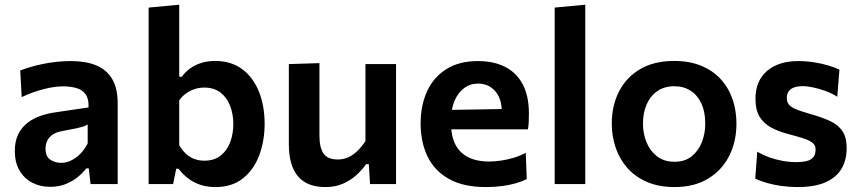

<svg xmlns="http://www.w3.org/2000/svg" viewBox="-20 -764 3570 797"><path d="M188 11.5Q146 11.5 113 -6Q80 -23.5 60.8 -56.8Q41.5 -90 41.5 -137Q41.5 -178.5 56 -207.2Q70.5 -236 94.2 -254.2Q118 -272.5 146.8 -282.5Q175.5 -292.5 205 -297L347.5 -318Q349 -353 335.8 -372Q322.5 -391 298 -398.2Q273.5 -405.5 241.5 -405.5Q224.5 -405.5 204.8 -402.8Q185 -400 163.2 -394.5Q141.5 -389 118 -380.8Q94.5 -372.5 70 -361L64 -471.5Q82.5 -478.5 105.8 -485.5Q129 -492.5 156.5 -498.2Q184 -504 213.8 -507.2Q243.5 -510.5 275 -510.5Q336 -510.5 379.2 -492.8Q422.5 -475 445.5 -436.2Q468.5 -397.5 468.5 -335.5Q468.5 -311.5 468.5 -276Q468.5 -240.5 468.5 -211V-156Q468.5 -119.5 468.5 -81.8Q468.5 -44 468.5 0H356L348.5 -65H338Q324 -46.5 303 -29.2Q282 -12 253.2 -0.2Q224.5 11.5 188 11.5ZM234 -88Q255 -88 275.5 -98Q296 -108 313.8 -126Q331.5 -144 344 -169V-247.5Q337.5 -243 326.8 -239.2Q316 -235.5 295 -231Q274 -226.5 236 -219.5Q214.5 -215.5 199.8 -206Q185 -196.5 177 -181.5Q169 -166.5 169 -147Q169 -114.5 188.8 -101.2Q208.5 -88 234 -88Z M874.5 12.5Q840.5 12.5 812.8 3.5Q785 -5.5 762.2 -22.5Q739.5 -39.5 721 -63.5H711.5L698.5 0H597Q597 -54 597 -104.5Q597 -155 597 -217V-493.5Q597 -555 597 -614.8Q597 -674.5 597 -732.5L724 -744.5Q724 -685 724 -623.2Q724 -561.5 724 -493.5V-445.5H735Q748.5 -465 769 -479.8Q789.5 -494.5 815.5 -502.8Q841.5 -511 873 -511Q939.5 -511 985.5 -476.8Q1031.5 -442.5 1055 -383.2Q1078.5 -324 1078.5 -250Q1078.5 -180.5 1056.5 -120.5Q1034.5 -60.5 989 -24Q943.5 12.5 874.5 12.5ZM828.5 -97Q870 -97 896.8 -118.8Q923.5 -140.5 936 -175Q948.5 -209.5 948.5 -249Q948.5 -290.5 935.2 -324.8Q922 -359 895.2 -379.8Q868.5 -400.5 827.5 -400.5Q807 -400.5 788 -394.2Q769 -388 752.5 -376.2Q736 -364.5 724 -347.5V-161Q735.5 -141.5 750.5 -127Q765.5 -112.5 785 -104.8Q804.5 -97 828.5 -97Z M1331 12.5Q1254.5 12.5 1216.8 -32.2Q1179 -77 1179 -164.5Q1179 -197.5 1179 -222Q1179 -246.5 1179 -272Q1179 -320 1179 -357.5Q1179 -395 1179 -428.5Q1179 -462 1179 -498L1306 -502Q1306 -448.5 1306 -396.2Q1306 -344 1306 -287V-201Q1306 -152 1322.8 -127Q1339.5 -102 1383 -102Q1407.5 -102 1428.2 -112.2Q1449 -122.5 1466 -139.8Q1483 -157 1497 -178.5V-287Q1497 -344 1497 -394.2Q1497 -444.5 1497 -498H1624Q1624 -444.5 1624 -392.2Q1624 -340 1624 -272V-217Q1624 -155 1624 -104.5Q1624 -54 1624 0H1516L1511 -82.5H1499.5Q1483 -58.5 1459 -36.8Q1435 -15 1403 -1.2Q1371 12.5 1331 12.5Z M1997 12.5Q1903 12.5 1843 -21.5Q1783 -55.5 1754.5 -115Q1726 -174.5 1726 -251Q1726 -327 1753.2 -385.8Q1780.5 -444.5 1833.5 -477.5Q1886.5 -510.5 1963.5 -510.5Q2030 -510.5 2077.2 -486.2Q2124.5 -462 2150 -413.8Q2175.5 -365.5 2175.5 -292.5Q2175.5 -273 2174.8 -257.5Q2174 -242 2171.5 -227L2061 -271.5Q2062 -278.5 2062.5 -285.8Q2063 -293 2063 -299.5Q2063 -354.5 2035.5 -385.8Q2008 -417 1964.5 -417Q1931.5 -417 1906.5 -398.2Q1881.5 -379.5 1867 -346Q1852.5 -312.5 1852.5 -268.5V-249Q1852.5 -200.5 1869.5 -165.8Q1886.5 -131 1922 -112.2Q1957.5 -93.5 2011.5 -93.5Q2032.5 -93.5 2058.8 -97.2Q2085 -101 2112 -109Q2139 -117 2162.5 -129.5L2166.5 -20.5Q2147.5 -11 2122 -3.5Q2096.5 4 2065 8.2Q2033.5 12.5 1997 12.5ZM1776 -227V-306.5L2096.5 -312L2171.5 -283.5V-227Z M2282.5 0Q2282.5 -54 2282.5 -104.5Q2282.5 -155 2282.5 -217V-493.5Q2282.5 -555 2282.5 -614.8Q2282.5 -674.5 2282.5 -732.5L2409.5 -744.5Q2409.5 -685 2409.5 -623.2Q2409.5 -561.5 2409.5 -493.5V-217Q2409.5 -155 2409.5 -104.5Q2409.5 -54 2409.5 0Z M2780.5 12.5Q2714.5 12.5 2665.5 -8.8Q2616.5 -30 2584 -67Q2551.5 -104 2535.5 -151.5Q2519.5 -199 2519.5 -251Q2519.5 -325.5 2549.5 -384.2Q2579.5 -443 2637.2 -477Q2695 -511 2778 -511Q2842 -511 2890.2 -491.2Q2938.5 -471.5 2971.2 -436Q3004 -400.5 3020.5 -353.2Q3037 -306 3037 -251Q3037 -176 3006.8 -116.5Q2976.5 -57 2919 -22.2Q2861.5 12.5 2780.5 12.5ZM2780 -92.5Q2823 -92.5 2851.2 -115.2Q2879.5 -138 2893.5 -174Q2907.5 -210 2907.5 -251Q2907.5 -299 2891.8 -333.8Q2876 -368.5 2847 -387.2Q2818 -406 2779.5 -406Q2737 -406 2707.8 -385.2Q2678.5 -364.5 2663.8 -329.5Q2649 -294.5 2649 -251Q2649 -210 2663.5 -174Q2678 -138 2707.2 -115.2Q2736.5 -92.5 2780 -92.5Z M3291 12.5Q3256.5 12.5 3224.2 8Q3192 3.5 3164 -4.5Q3136 -12.5 3115 -22.5L3123.5 -134.5Q3146 -121 3172.8 -111.2Q3199.5 -101.5 3228.5 -96.2Q3257.5 -91 3286 -91Q3308 -91 3326 -94.8Q3344 -98.5 3354.8 -110Q3365.5 -121.5 3365.5 -144Q3365.5 -159.5 3354.8 -169.5Q3344 -179.5 3319.5 -188Q3295 -196.5 3252.5 -207.5Q3210 -218.5 3179.2 -235.8Q3148.5 -253 3132.2 -281Q3116 -309 3116 -353.5Q3116 -428.5 3164 -469.5Q3212 -510.5 3293.5 -510.5Q3328 -510.5 3360.5 -505.2Q3393 -500 3419.8 -491.8Q3446.5 -483.5 3464.5 -475L3455.5 -362.5Q3432.5 -377 3405.5 -386.8Q3378.5 -396.5 3353.5 -401.5Q3328.5 -406.5 3312 -406.5Q3293.5 -406.5 3278.5 -401.8Q3263.5 -397 3254.8 -386Q3246 -375 3246 -357.5Q3246 -343 3253 -332.2Q3260 -321.5 3279.8 -312.5Q3299.5 -303.5 3338 -292.5Q3390 -278 3424.8 -262Q3459.5 -246 3477 -219.8Q3494.5 -193.5 3494.5 -148.5Q3494.5 -100.5 3473.8 -64.5Q3453 -28.5 3408.2 -8Q3363.5 12.5 3291 12.5Z"/></svg>

Font: Commissioner Thin SemiBold
Style: Regular
Weight: 600
Version: Version 1.000